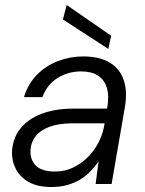

<svg xmlns="http://www.w3.org/2000/svg" viewBox="-20 -737 581 769"><path d="M186 12Q131 12 96 -7.5Q61 -27 44.5 -58Q28 -89 28 -124Q29 -180 60 -220Q91 -260 146 -281Q201 -302 274 -302H409Q418 -353 408 -385.5Q398 -418 372 -434.5Q346 -451 305 -451Q253 -451 210.5 -424.5Q168 -398 150 -348H76Q92 -401 128 -437.5Q164 -474 212.5 -492.5Q261 -511 313 -511Q379 -511 420 -486Q461 -461 476 -415Q491 -369 480 -307L427 0H363L375 -91Q361 -70 342.5 -51Q324 -32 301 -18Q278 -4 249.5 4Q221 12 186 12ZM201 -50Q239 -50 271 -65Q303 -80 329 -105Q355 -130 372 -161.5Q389 -193 396 -226L399 -243H268Q216 -243 179 -229.5Q142 -216 122.5 -191Q103 -166 102 -131Q102 -93 126 -71.5Q150 -50 201 -50ZM414 -541 232 -659 247 -717 425 -594Z"/></svg>

Font: DM Sans 20pt Light
Style: Italic
Weight: 300
Italic angle: -10°
Version: Version 4.004;gftools[0.9.30]